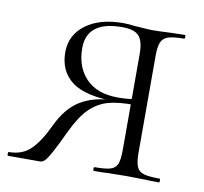

<svg xmlns="http://www.w3.org/2000/svg" viewBox="-60 -535 637 600"><g transform="rotate(10 258.5 -235.5)"><path d="M2 -12Q45 -12 71.5 -38Q98 -64 122 -115Q150 -176 194 -202Q238 -228 303 -228L310 -225Q208 -225 165 -257.5Q122 -290 122 -350Q122 -405 166.5 -438Q211 -471 285 -471Q303 -471 324 -468Q332 -468 348.5 -466.5Q365 -465 378 -465Q399 -465 437 -467L481 -468Q483 -468 483 -462Q483 -456 481 -456Q446 -456 430 -450.5Q414 -445 408 -431Q402 -417 402 -387V-81Q402 -51 408 -36.5Q414 -22 430 -17Q446 -12 481 -12Q483 -12 483 -6Q483 0 481 0Q453 0 437 -1L378 -2L317 -1Q302 0 275 0Q272 0 272 -6Q272 -12 275 -12Q310 -12 325.5 -17Q341 -22 346.5 -36Q352 -50 352 -81V-385Q352 -426 337 -442Q322 -458 284 -458Q172 -458 172 -372Q172 -312 207 -275.5Q242 -239 308 -239Q348 -239 368 -246L366 -225Q313 -226 280 -216.5Q247 -207 221.5 -181.5Q196 -156 172 -105Q150 -58 137.5 -35.5Q125 -13 118 -6.5Q111 0 104 0H2Q0 0 0 -6Q0 -12 2 -12Z"/></g></svg>

Font: Cormorant Unicase Light
Style: Regular
Weight: 300
Designer: Christian Thalmann (Catharsis Fonts)
Foundry: Catharsis Fonts
Version: Version 4.000